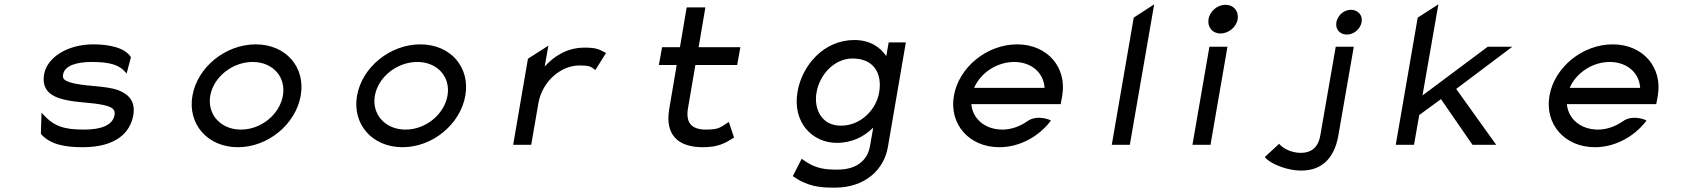

<svg xmlns="http://www.w3.org/2000/svg" viewBox="-20 -666 7734 883"><path d="M169 -49C212 0 283 11 360 11C515 11 579 -57 593 -136C604 -201 571 -232 527 -250C466 -274 363 -267 300 -288C280 -295 266 -302 270 -323C277 -365 333 -381 402 -381C487 -381 529 -367 557 -334L562 -327L582 -402V-403C555 -447 481 -462 410 -462C286 -462 196 -399 183 -325C168 -241 230 -215 299 -203C354 -193 429 -193 475 -178C496 -171 511 -161 507 -138C499 -89 443 -70 367 -70C274 -70 229 -85 179 -139L171 -148L168 -51Z M1142 -381C1235 -381 1296 -312 1281 -226C1266 -140 1181 -70 1088 -70C995 -70 932 -140 947 -226C962 -312 1049 -381 1142 -381ZM1074 11C1213 11 1340 -95 1363 -226C1386 -357 1295 -462 1156 -462C1017 -462 888 -357 865 -226C842 -95 935 11 1074 11Z M1899 -381C1992 -381 2053 -312 2038 -226C2023 -140 1938 -70 1845 -70C1752 -70 1689 -140 1704 -226C1719 -312 1806 -381 1899 -381ZM1831 11C1970 11 2097 -95 2120 -226C2143 -357 2052 -462 1913 -462C1774 -462 1645 -357 1622 -226C1599 -95 1692 11 1831 11Z M2762 -425C2736 -438 2726 -447 2668 -447C2589 -447 2528 -408 2485 -360L2502 -456L2408 -396L2340 0H2423L2456 -191C2465 -244 2493 -287 2525 -316C2556 -343 2596 -365 2646 -365C2691 -365 2698 -359 2714 -347L2718 -344L2767 -422Z M3356 -33 3332 -105 3327 -102C3294 -81 3287 -70 3227 -70C3158 -70 3133 -104 3144 -168L3178 -367H3370L3385 -449H3193L3224 -632H3138L3107 -449H3025L3010 -367H3092L3057 -160C3040 -50 3093 11 3213 11C3284 11 3315 -8 3352 -31Z M3735 -240C3749 -323 3817 -397 3901 -397C3996 -397 4039 -331 4023 -240C4010 -164 3941 -88 3847 -88C3759 -88 3722 -164 3735 -240ZM3648 -245C3623 -103 3716 -9 3828 -9C3900 -9 3954 -38 3996 -79L3981 6C3969 75 3915 114 3833 114C3778 114 3732 112 3672 68L3667 64L3626 144L3629 146C3697 193 3754 197 3819 197C3964 197 4046 109 4063 12L4146 -471H4067L4056 -408C4029 -448 3982 -482 3909 -482C3767 -482 3668 -363 3648 -245Z M4858 -187 4865 -225C4888 -356 4797 -462 4658 -462C4519 -462 4390 -357 4367 -226C4344 -95 4437 11 4576 11C4667 11 4754 -36 4809 -106C4809 -106 4813 -111 4813 -111C4813 -111 4809 -114 4809 -114C4809 -114 4750 -141 4704 -108C4671 -85 4631 -70 4590 -70C4511 -70 4453 -119 4447 -187ZM4460 -262C4489 -330 4564 -381 4644 -381C4724 -381 4780 -331 4784 -262Z M5176 0 5288 -646 5194 -585 5093 0Z M5593 -512C5630 -512 5666 -541 5672 -578C5678 -615 5653 -644 5616 -644C5579 -644 5544 -615 5538 -578C5532 -541 5556 -512 5593 -512ZM5625 -451H5542L5464 0H5547Z M5800 60C5828 94 5982 160 6073 82C6102 57 6125 16 6135 -43L6206 -451H6123L6052 -43C6041 19 6004 37 5962 37C5921 37 5883 18 5865 -2L5863 -5L5797 56ZM6174 -507C6206 -507 6236 -532 6242 -564C6248 -596 6225 -621 6193 -621C6161 -621 6132 -596 6126 -564C6120 -532 6142 -507 6174 -507Z M6677 -257 6935 -451H6822L6522 -227L6595 -646L6500 -585L6399 0H6483L6507 -137L6607 -210L6752 0H6861Z M7597 -187 7604 -225C7627 -356 7536 -462 7397 -462C7258 -462 7129 -357 7106 -226C7083 -95 7176 11 7315 11C7406 11 7493 -36 7548 -106C7548 -106 7552 -111 7552 -111C7552 -111 7548 -114 7548 -114C7548 -114 7489 -141 7443 -108C7410 -85 7370 -70 7329 -70C7250 -70 7192 -119 7186 -187ZM7199 -262C7228 -330 7303 -381 7383 -381C7463 -381 7519 -331 7523 -262Z"/></svg>

Font: Charger Monospace
Style: Regular
Weight: 400
Designer: Jasper
Foundry: Cannot Into Space Fonts
Version: Version 0.980